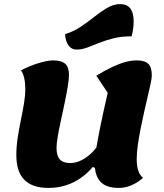

<svg xmlns="http://www.w3.org/2000/svg" viewBox="-20 -896 804 941"><path d="M218 25Q138 25 99 -15Q60 -55 60 -137Q60 -176 66.5 -219.5Q73 -263 82 -306Q91 -349 97.5 -388.5Q104 -428 104 -460Q104 -489 98.5 -513.5Q93 -538 83 -551Q124 -573 168.5 -586.5Q213 -600 240 -600Q281 -600 299.5 -583.5Q318 -567 318 -529Q318 -508 312 -471.5Q306 -435 297 -392Q288 -349 278.5 -305.5Q269 -262 263 -227Q257 -192 257 -172Q257 -133 273 -115Q289 -97 324 -97Q366 -97 408 -128.5Q450 -160 475 -210L490 -51L435 -78Q409 -47 375.5 -23.5Q342 0 302.5 12.5Q263 25 218 25ZM562 25Q501 25 472.5 -5Q444 -35 444 -99Q444 -121 451.5 -167Q459 -213 473 -282Q487 -351 508 -441L452 -525Q498 -553 533 -569Q568 -585 596 -592.5Q624 -600 649 -600Q690 -600 707 -583Q724 -566 724 -526Q724 -514 718.5 -487.5Q713 -461 704.5 -425.5Q696 -390 687 -349.5Q678 -309 669.5 -267Q661 -225 655.5 -186Q650 -147 650 -115Q650 -50 681 -24Q624 25 562 25ZM355 -653Q331 -653 316 -673Q301 -693 299 -729Q338 -740 373.5 -763.5Q409 -787 441.5 -813Q474 -839 505.5 -857.5Q537 -876 569 -876Q635 -876 635 -791Q635 -774 632.5 -755Q630 -736 625 -718Q574 -718 535 -708Q496 -698 465 -685.5Q434 -673 407.5 -663Q381 -653 355 -653Z"/></svg>

Font: Lemonada
Style: Regular
Weight: 400
Designer: Mohamed Gaber (Arabic), Eduardo Tunni (Latin)
Foundry: Kief Type Foundry
Version: Version 4.005